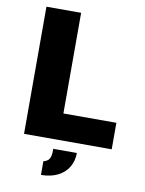

<svg xmlns="http://www.w3.org/2000/svg" viewBox="-94 -732 748 992"><g transform="rotate(10 280.5 -236.5)"><path d="M68 0V-667H250V-139H528V0ZM191 194V122Q207 118 215.5 110Q224 102 227.5 87Q231 72 230 50H354Q354 91 335.5 123Q317 155 281 174Q245 193 191 194Z"/></g></svg>

Font: Maven Pro ExtraBold
Style: Regular
Weight: 800
Designer: Joe Prince
Foundry: Joe Prince
Version: Version 2.100